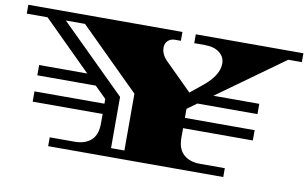

<svg xmlns="http://www.w3.org/2000/svg" viewBox="-83 -784 1476 919"><g transform="rotate(10 654.5 -325.0)"><path d="M1157 -197H818V-151Q818 -95 848 -69Q878 -43 927 -43H1048V0H197V-43H319Q368 -43 397.5 -69Q427 -95 427 -151V-197H87V-247H427V-270L371 -325H87V-375H321L87 -607H-14V-650H735V-607H707Q685 -607 672 -594Q659 -581 659 -561Q659 -527 689 -498L818 -370L877 -418Q949 -476 949 -534Q949 -566 923 -586.5Q897 -607 850 -607H800V-650H1323V-607H1257L934 -375H1157V-325H865L818 -291V-247H1157ZM495 -43H560V-319L269 -607H176L495 -292Z"/></g></svg>

Font: Diplomata
Style: Regular
Weight: 400
Width: 7
Designer: Eduardo Rodriguez Tunni
Foundry: Eduardo Rodriguez Tunni
Version: Version 1.001